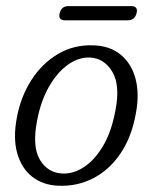

<svg xmlns="http://www.w3.org/2000/svg" viewBox="-20 -600 500 629"><path d="M287 -451.5Q340.5 -449.5 375.5 -420.8Q410.5 -392 423.8 -342.8Q437 -293.5 425.5 -230.5Q411.5 -151 374.5 -96.8Q337.5 -42.5 285 -15.8Q232.5 11 171.5 8.5Q120.5 6.5 85.5 -21Q50.5 -48.5 36.5 -97.8Q22.5 -147 35 -213.5Q47.5 -282.5 82.5 -337.2Q117.5 -392 169.8 -423Q222 -454 287 -451.5ZM185 -31.5Q220 -30 254.8 -52.5Q289.5 -75 317.2 -121.2Q345 -167.5 358 -237.5Q374.5 -321 347.8 -365.2Q321 -409.5 274.5 -411.5Q237.5 -413 202.2 -387.8Q167 -362.5 140.2 -315.5Q113.5 -268.5 101.5 -205Q85 -119.5 110.8 -76.5Q136.5 -33.5 185 -31.5ZM175.5 -557Q181.5 -580 204 -580H410Q433 -580 427.5 -557Q421.5 -533.5 398.5 -533.5H193Q169.5 -533.5 175.5 -557Z"/></svg>

Font: Fraunces 72pt S100 Light
Style: Italic
Weight: 300
Italic angle: -16°
Version: Version 1.000; ttfautohint (v1.8.3)